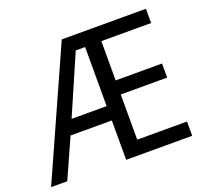

<svg xmlns="http://www.w3.org/2000/svg" viewBox="-123 -864 1097 1014"><g transform="rotate(-20 425.5 -357.0)"><path d="M792 0H420.9V-221.2H189L89.8 0H-1L318.8 -713.9H792V-633.8H512.2V-413.1H772.9V-334H512.2V-80.1H792ZM224.1 -301.8H420.9V-633.8H368.2Z"/></g></svg>

Font: Droid Sans
Style: Regular
Weight: 400
Foundry: Ascender Corporation
Version: Version 1.00 build 114